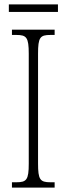

<svg xmlns="http://www.w3.org/2000/svg" viewBox="-20 -848 302 868"><path d="M20 -794H242V-828H20ZM34 0H227V-24H208C161 -24 152 -36 152 -109V-605C152 -679 161 -690 208 -690H227V-714H34V-690H54C100 -690 110 -679 110 -605V-108C110 -35 100 -24 54 -24H34Z"/></svg>

Font: Noto Serif Armenian ExtraCondensed ExtraLight
Style: Regular
Weight: 200
Width: 2
Designer: Monotype Design Team
Foundry: Monotype Imaging Inc.
Version: Version 2.008